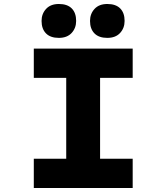

<svg xmlns="http://www.w3.org/2000/svg" viewBox="-20 -944 836 964"><path d="M149.7 0V-147.1H312.5V-552.9H149.7V-700H646.2V-552.9H482.5V-147.1H646.2V0ZM518.8 -753.8Q476.4 -753.8 454.2 -776.4Q432 -799 432 -838.9Q432 -874.8 454.8 -899.4Q477.5 -924 518.8 -924Q561.3 -924 583.5 -901.7Q605.6 -879.4 605.6 -838.9Q605.6 -803 582.9 -778.4Q560.2 -753.8 518.8 -753.8ZM275.5 -753.8Q233.1 -753.8 210.9 -776.4Q188.7 -799 188.7 -838.9Q188.7 -874.8 211.5 -899.4Q234.2 -924 275.5 -924Q318 -924 340.2 -901.7Q362.3 -879.4 362.3 -838.9Q362.3 -803 339.6 -778.4Q316.8 -753.8 275.5 -753.8Z"/></svg>

Font: Lexend Mega
Style: Regular
Weight: 400
Designer: Bonnie Shaver-Troup, Thomas Jockin
Foundry: Lexend
Version: Version 1.007